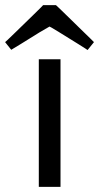

<svg xmlns="http://www.w3.org/2000/svg" viewBox="-40 -732 388 752"><path d="M112 -500H197V0H112ZM154 -628 116 -606Q79 -583 42 -560L4 -537L-20 -567Q-20 -566 17.5 -602.5Q55 -639 92.5 -675.5Q130 -712 129 -712H179Q178 -713 194 -698Q210 -683 231.5 -661.5Q253 -640 275.5 -618.5Q298 -597 313 -582L328 -567L303 -536Q304 -536 266.5 -559.5Q229 -583 191.5 -606Q154 -629 154 -628Z"/></svg>

Font: Tenor Sans
Style: Regular
Weight: 400
Designer: Denis Masharov
Foundry: Denis Masharov
Version: Version 1.1